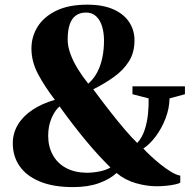

<svg xmlns="http://www.w3.org/2000/svg" viewBox="-20 -772 806 803"><path d="M753.5 -411V-378L689 -360.5Q688.5 -318.5 672.2 -276.5Q656 -234.5 631 -201.2Q606 -168 579.5 -151Q590.5 -138.5 609.8 -120.5Q629 -102.5 651.8 -84.2Q674.5 -66 696.2 -53Q718 -40 734 -37.5V-8.5Q729.5 -4.5 712.8 -0.8Q696 3 674.8 5Q653.5 7 634.5 7Q593.5 7 548 -6Q502.5 -19 467.5 -48.5Q439.5 -22.5 393.8 -6Q348 10.5 285.5 10.5Q202.5 10.5 146.2 -13Q90 -36.5 61.8 -77.5Q33.5 -118.5 33.5 -172.5Q33.5 -215 54.8 -250.5Q76 -286 115.8 -312.5Q155.5 -339 209.5 -354.5Q165.5 -412 138.5 -463.5Q111.5 -515 111.5 -569Q111.5 -619 137.5 -660.5Q163.5 -702 215.2 -727.2Q267 -752.5 345 -752.5Q410.5 -752.5 454.5 -732.8Q498.5 -713 520.5 -679.2Q542.5 -645.5 542.5 -603.5Q542.5 -552 519 -515Q495.5 -478 456.2 -450Q417 -422 370 -398.5Q409.5 -345 442.8 -302.8Q476 -260.5 503.5 -228.5Q531 -196.5 554 -174Q574.5 -196.5 585 -228.8Q595.5 -261 599 -296Q602.5 -331 601.5 -360.5L534 -378V-411ZM263 -607Q263 -577.5 274.8 -545.8Q286.5 -514 306.2 -482.5Q326 -451 349 -422Q373 -443 387.2 -470.8Q401.5 -498.5 408.2 -531.8Q415 -565 415 -602.5Q415 -634 407.2 -660.5Q399.5 -687 382.8 -703.2Q366 -719.5 340 -719.5Q314 -719.5 296.8 -706.8Q279.5 -694 271.2 -668.8Q263 -643.5 263 -607ZM342.5 -49.5Q369 -49.5 396.2 -55Q423.5 -60.5 442 -71.5Q417.5 -95.5 391.8 -123.5Q366 -151.5 339.2 -183.8Q312.5 -216 285 -251.8Q257.5 -287.5 229 -327Q208.5 -309 195 -276.5Q181.5 -244 181.5 -204Q181.5 -159 200.8 -124Q220 -89 256.2 -69.5Q292.5 -50 342.5 -49.5Z"/></svg>

Font: Merriweather 120pt ExtraBold
Style: Regular
Weight: 800
Version: Version 2.100